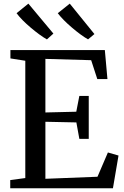

<svg xmlns="http://www.w3.org/2000/svg" viewBox="-20 -1012 668 1032"><path d="M35 -44 116 -55V-685.5L36 -698V-743H543.5L557.5 -587H503L470 -688.5L224 -695.5V-407.5L390 -411.5L406.5 -496.5H457V-265.5H406.5L390.5 -354L224 -357.5V-51L504 -62L560 -192.5L617 -176L587 0H35ZM132.5 -992.5 267 -831.5 232.5 -800.5H231.5Q193.5 -822.5 144.5 -864Q95.5 -905.5 69 -941ZM355 -992.5 487.5 -829 453.5 -800.5H453Q415.5 -822 366.5 -863.8Q317.5 -905.5 290.5 -941Z"/></svg>

Font: Merriweather 12pt
Style: Regular
Weight: 400
Designer: Eben Sorkin
Foundry: Eben Sorkin
Version: Version 2.100